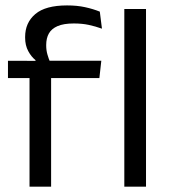

<svg xmlns="http://www.w3.org/2000/svg" viewBox="-20 -696 633 716"><path d="M230 -675.8Q267.6 -675.8 297.4 -669.2Q327.2 -662.7 352.2 -652.6L360.2 -589.1Q335.7 -597.8 310.8 -603.2Q286 -608.5 255.1 -608.5Q217.5 -608.5 194.8 -598.7Q172.2 -588.9 162.2 -571.1Q152.3 -553.3 152.3 -528.5V-526.2Q152.3 -508.5 156.9 -492.7Q161.5 -476.8 167 -464.1L112.4 -462V-471.8Q96.8 -484.1 85.3 -505.4Q73.7 -526.8 73.7 -555.6V-558.1Q73.7 -611.4 111.7 -643.6Q149.6 -675.8 230 -675.8ZM90.1 0V-444.7H170.6V0ZM9.7 -404.8V-469.4L121.1 -469L153.8 -469.4H357.8L350.6 -404.8ZM443.6 0V-662.5H524.5V0Z"/></svg>

Font: Anek Bangla Medium
Style: Regular
Weight: 500
Designer: Sulekha Rajkumar (Bangla), Yesha Goshar (Latin)
Foundry: Ek Type
Version: Version 1.003